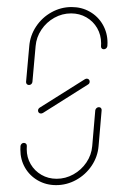

<svg xmlns="http://www.w3.org/2000/svg" viewBox="-20 -539 333 559"><path d="M267.8 -227Q271.9 -227 274.1 -224.3Q276.3 -221.5 275.9 -217.8L267 -113.7Q264.4 -82.6 246.9 -56.5Q229.3 -30.4 201.9 -15.2Q174.4 0 143.3 0Q114.1 0 90.2 -13.7Q66.3 -27.4 52.8 -50.9Q39.3 -74.4 39.3 -103.3Q39.3 -110.4 39.6 -113.7Q40 -117.4 42.8 -120.2Q45.6 -123 49.6 -123Q53.3 -123 55.9 -120.4Q58.5 -117.8 58.1 -113.7Q57.8 -110.7 57.8 -104.8Q57.8 -80.7 69.3 -61.1Q80.7 -41.5 100.6 -30Q120.4 -18.5 144.8 -18.5Q170.7 -18.5 193.7 -31.3Q216.7 -44.1 231.5 -65.9Q246.3 -87.8 248.5 -113.7L257.4 -217.8Q258.1 -221.9 261.1 -224.4Q264.1 -227 267.8 -227ZM232.6 -310Q236.3 -310 238.7 -307.6Q241.1 -305.2 241.1 -301.5Q241.1 -295.6 236.3 -293L104.8 -210Q101.1 -208.5 99.3 -208.5Q95.6 -208.5 93.1 -210.9Q90.7 -213.3 90.7 -217Q90.7 -222.2 95.6 -225.6L227.4 -308.5Q230.4 -310 232.6 -310ZM64.4 -291.5Q60.7 -291.5 58.1 -294.1Q55.6 -296.7 55.9 -300.7L65.2 -404.8Q67.8 -435.9 85.2 -462Q102.6 -488.1 130 -503.3Q157.4 -518.5 188.5 -518.5Q217.8 -518.5 241.7 -504.8Q265.6 -491.1 279.3 -467.2Q293 -443.3 293 -414.4Q293 -408.1 292.6 -404.8Q291.9 -400.7 288.9 -398.1Q285.9 -395.6 282.2 -395.6Q278.1 -395.6 275.9 -398.3Q273.7 -401.1 274.1 -404.8Q274.4 -407.4 274.4 -413Q274.4 -437 263 -457Q251.5 -477 231.5 -488.5Q211.5 -500 187 -500Q161.1 -500 138.1 -487.2Q115.2 -474.4 100.6 -452.6Q85.9 -430.7 83.7 -404.8L74.4 -300.7Q74.1 -297 71.3 -294.3Q68.5 -291.5 64.4 -291.5Z"/></svg>

Font: 26F Galaxy Sans Hairline
Style: Italic
Weight: 50
Italic angle: -5°
Designer: C₂₉H₂₅N₃O₅
Version: Version 1.200